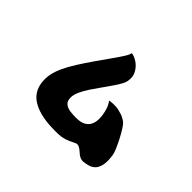

<svg xmlns="http://www.w3.org/2000/svg" viewBox="-147 -1022 1293 1293"><g transform="rotate(45 500.0 -375.5)"><path d="M579 -596Q577 -583 565.5 -562Q554 -541 538.5 -518Q523 -495 509 -475Q499 -460 479 -432.5Q459 -405 437.5 -372.5Q416 -340 401 -307.5Q386 -275 386 -250Q385 -214 404.5 -198.5Q424 -183 452 -179.5Q480 -176 506 -176Q552 -176 576 -189.5Q600 -203 610 -222Q620 -241 622 -257Q626 -283 622 -313Q618 -343 608 -371Q598 -399 583 -416Q634 -424 670 -416Q706 -408 727 -396.5Q748 -385 754 -379Q765 -369 782 -342Q799 -315 816 -282Q833 -249 846 -218.5Q859 -188 861 -170Q869 -112 860 -79Q851 -46 834 -31Q817 -16 799 -11Q774 -3 750.5 -1.5Q727 0 703 -18Q692 -27 679.5 -38Q667 -49 652.5 -54.5Q638 -60 620 -50Q585 -31 557.5 -23Q530 -15 500 -14Q470 -13 427 -15Q379 -17 332 -28.5Q285 -40 248.5 -63.5Q212 -87 193 -126Q174 -166 175.5 -218.5Q177 -271 205 -333Q226 -379 258.5 -430Q291 -481 326 -531.5Q361 -582 392.5 -626Q424 -670 444.5 -702.5Q465 -735 466 -750Q492 -747 521.5 -727.5Q551 -708 569.5 -674.5Q588 -641 579 -596Z"/></g></svg>

Font: Potta One
Style: Regular
Weight: 400
Designer: 108,108go
Foundry: Font Zone 108
Version: Version 1.000